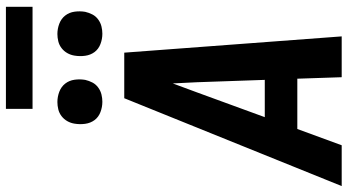

<svg xmlns="http://www.w3.org/2000/svg" viewBox="-292 -892 1175 649"><g transform="rotate(-90 295.5 -567.5)"><path d="M-9 0 288 -735H442L497 0H359L354 -150H184L129 0ZM224 -260H350L342 -490Q341 -510 340 -530.5Q339 -551 338 -571Q331 -551 323 -530.5Q315 -510 308 -490ZM506 -809Q488 -809 471 -815.5Q454 -822 444 -835.5Q434 -849 431.5 -867Q429 -885 432 -903Q434 -916 440.5 -927.5Q447 -939 457.5 -947Q468 -955 480.5 -958Q493 -961 505 -961Q523 -961 540 -954.5Q557 -948 567.5 -934.5Q578 -921 580.5 -903Q583 -885 580 -867Q577 -854 571 -842.5Q565 -831 554 -823Q543 -815 530.5 -812Q518 -809 506 -809ZM276 -809Q258 -809 241 -815.5Q224 -822 214 -835.5Q204 -849 201.5 -867Q199 -885 202 -903Q204 -916 210.5 -927.5Q217 -939 227.5 -947Q238 -955 250.5 -958Q263 -961 275 -961Q293 -961 310 -954.5Q327 -948 337.5 -934.5Q348 -921 350.5 -903Q353 -885 350 -867Q347 -854 341 -842.5Q335 -831 324 -823Q313 -815 300.5 -812Q288 -809 276 -809ZM252 -1045V-1135H597V-1045Z"/></g></svg>

Font: Iosevka XBd Ex Obl
Style: Regular
Weight: 800
Width: 7
Italic angle: -9°
Monospace: yes
Designer: Belleve Invis
Foundry: Belleve Invis
Version: Version 32.5.0; ttfautohint (v1.8.4)